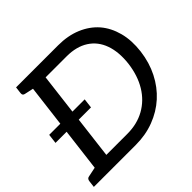

<svg xmlns="http://www.w3.org/2000/svg" viewBox="-171 -908 1098 1098"><g transform="rotate(-45 378.0 -358.5)"><path d="M74 0 162 -717H430Q509 -717 571 -691Q633 -665 674 -618Q714 -571 731.5 -505Q749 -439 739 -358Q729 -278 695.5 -212Q662 -146 610 -99Q558 -52 489.5 -26Q421 0 342 0ZM182 -79H352Q431 -79 492 -113Q553 -147 591 -209.5Q629 -272 640 -358Q650 -444 627.5 -507Q605 -570 552 -604Q499 -638 420 -638H250ZM2 0 7 -41Q8 -50 12.5 -55.5Q17 -61 25 -62L102 -78L104 0ZM192 -717 171 -639 98 -655Q90 -657 87 -662Q84 -667 85 -676L90 -717ZM25 -333 32 -391H319L312 -333Z"/></g></svg>

Font: Aleo
Style: Italic
Weight: 400
Italic angle: -7°
Designer: Alessio Laiso
Foundry: Alessio Laiso
Version: Version 2.001;gftools[0.9.29]